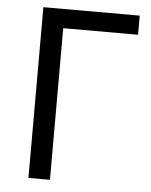

<svg xmlns="http://www.w3.org/2000/svg" viewBox="-52 -757 628 800"><g transform="rotate(5 262.0 -357.0)"><path d="M500 -714V-634H187V0H97V-714Z"/></g></svg>

Font: Go Noto Current
Style: Regular
Weight: 400
Designer: Monotype Design Team
Foundry: Monotype Imaging Inc.
Version: Version 2.007; ttfautohint (v1.8) -l 8 -r 50 -G 200 -x 14 -D